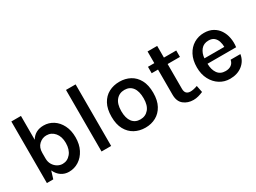

<svg xmlns="http://www.w3.org/2000/svg" viewBox="-42 -1261 2466 1850"><g transform="rotate(-30 1190.5 -336.0)"><path d="M95 0V-685H202V-420Q248.5 -496.5 343 -496.5Q401.5 -496.5 449.5 -465.5Q497.5 -434.5 526.2 -377.8Q555 -321 555 -244Q555 -166 525.2 -108.2Q495.5 -50.5 445.8 -18.5Q396 13.5 335 13.5Q289.5 13.5 251.8 -11.2Q214 -36 192 -84.5L166 0ZM202 -212Q202 -172.5 219.5 -143.8Q237 -115 264 -99.2Q291 -83.5 320.5 -83.5Q374 -83.5 410.2 -127Q446.5 -170.5 446.5 -244Q446.5 -315.5 410.5 -358Q374.5 -400.5 319.5 -400.5Q273.5 -400.5 237.8 -367.5Q202 -334.5 202 -273.5Z M703 0V-685H810V0Z M1187 13.5Q1121 13.5 1068.2 -15Q1015.5 -43.5 984.5 -100Q953.5 -156.5 953.5 -241Q953.5 -327 984.5 -383.8Q1015.5 -440.5 1068.2 -468.5Q1121 -496.5 1187 -496.5Q1252 -496.5 1304.2 -468.5Q1356.5 -440.5 1387.2 -383.8Q1418 -327 1418 -241Q1418 -156.5 1387.2 -100Q1356.5 -43.5 1304.2 -15Q1252 13.5 1187 13.5ZM1183.5 -80Q1240.5 -80 1275.8 -121.5Q1311 -163 1311 -241Q1311 -320.5 1279.2 -362.2Q1247.5 -404 1190 -404Q1132.5 -404 1097.2 -362.2Q1062 -320.5 1062 -241Q1062 -163 1094 -121.5Q1126 -80 1183.5 -80Z M1720.5 13.5Q1657.5 13.5 1613.2 -22Q1569 -57.5 1569 -131.5V-411.5H1498.5V-483H1569V-613H1676V-483H1813V-411.5H1676V-135Q1676 -71.5 1736 -71.5Q1768.5 -71.5 1813.5 -88L1828.5 -12.5Q1801.5 -1 1775.2 6.2Q1749 13.5 1720.5 13.5Z M2127.5 13.5Q2065.5 13.5 2014.8 -18.5Q1964 -50.5 1933.8 -108Q1903.5 -165.5 1903.5 -241.5Q1903.5 -321.5 1933.5 -378.5Q1963.5 -435.5 2014.2 -466Q2065 -496.5 2127.5 -496.5Q2184.5 -496.5 2225.8 -473.5Q2267 -450.5 2292.2 -411.5Q2317.5 -372.5 2326.5 -323.2Q2335.5 -274 2328.5 -221.5H2010Q2010.5 -156.5 2039.5 -114.8Q2068.5 -73 2127.5 -73Q2165.5 -73 2190.5 -90.8Q2215.5 -108.5 2222.5 -144H2331Q2320 -73 2265 -29.8Q2210 13.5 2127.5 13.5ZM2129.5 -411Q2075 -411 2044.8 -373.8Q2014.5 -336.5 2010.5 -281.5H2231.5Q2231.5 -312.5 2222.2 -342.2Q2213 -372 2190.8 -391.5Q2168.5 -411 2129.5 -411Z"/></g></svg>

Font: Karla SemiBold
Style: Regular
Weight: 600
Designer: Jonathan Pinhorn
Version: Version 2.004; ttfautohint (v1.8.4.7-5d5b);gftools[0.9.33]